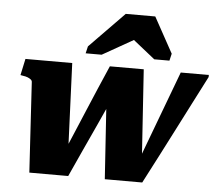

<svg xmlns="http://www.w3.org/2000/svg" viewBox="-55 -859 1044 920"><g transform="rotate(5 467.5 -399.0)"><path d="M306 0H119L93 -432Q93 -440 87 -445Q81 -450 71.5 -454Q62 -458 46 -460L36 -462L53 -541H278L298 -60L269 -95Q293 -151 316.5 -206.5Q340 -262 363.5 -318Q387 -374 411 -430Q435 -486 459 -541H622L654 -60L630 -87Q651 -144 672.5 -200.5Q694 -257 715 -314Q736 -371 757.5 -427.5Q779 -484 800 -541H935V-531Q901 -465 867 -398.5Q833 -332 799 -265.5Q765 -199 731 -133Q697 -67 662 0H482L456 -391L486 -394Q457 -329 426.5 -263Q396 -197 366 -131.5Q336 -66 306 0ZM655 -798H513L346 -627L338 -593H415L611 -704L525 -707L668 -593H741L749 -627Z"/></g></svg>

Font: Roboto Serif ExtraBold
Style: Italic
Weight: 800
Italic angle: -10°
Version: Version 1.007